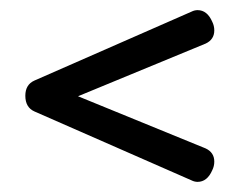

<svg xmlns="http://www.w3.org/2000/svg" viewBox="-20 -454 473 379"><path d="M358 -431Q364 -434 370 -434Q389 -434 399 -411Q403 -403 403 -394Q403 -376 386 -368L134 -264L386 -161Q403 -153 403 -135Q403 -126 399 -118Q389 -95 370 -95Q364 -95 358 -98L48 -234Q30 -242 30 -265Q30 -287 48 -295Z"/></svg>

Font: Sofadi One
Style: Regular
Weight: 400
Designer: Botjo Nikoltchev
Foundry: Botjo Nikoltchev
Version: Version 1.002